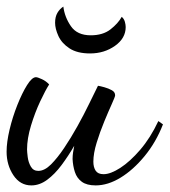

<svg xmlns="http://www.w3.org/2000/svg" viewBox="-20 -532 514 582"><path d="M75 30Q41 30 20.5 -1Q0 -32 0 -72Q0 -101 9 -139Q18 -177 32.5 -213.5Q47 -250 62 -274Q77 -298 89 -298Q94 -298 107 -292Q120 -286 129 -276Q118 -259 102 -225Q86 -191 74 -151.5Q62 -112 62 -79Q62 -72 64 -56Q66 -40 73.5 -27Q81 -14 96 -14Q115 -14 134.5 -33.5Q154 -53 174.5 -83.5Q195 -114 214.5 -149Q234 -184 250 -217Q266 -250 277 -272Q284 -271 296.5 -267.5Q309 -264 319 -258.5Q329 -253 329 -243Q329 -239 319 -217Q309 -195 296 -163.5Q283 -132 273 -99.5Q263 -67 263 -42Q263 -25 270 -14.5Q277 -4 294 -4Q315 -4 344.5 -23Q374 -42 405 -78Q436 -114 460 -165L474 -155Q453 -101 418.5 -59Q384 -17 345.5 6.5Q307 30 270 30Q243 30 228 19Q213 8 207 -10.5Q201 -29 200 -50Q200 -60 201.5 -70Q203 -80 205 -90Q187 -59 166.5 -31.5Q146 -4 123 13Q100 30 75 30ZM253 -370Q214 -370 190.5 -385.5Q167 -401 157 -423Q147 -445 147 -463Q147 -481 154 -493Q161 -505 172 -512Q176 -480 195 -452.5Q214 -425 255 -425Q292 -425 315 -443Q338 -461 349 -481Q356 -475 358.5 -466Q361 -457 361 -450Q361 -416 328.5 -393Q296 -370 253 -370Z"/></svg>

Font: Dancing Script Medium
Style: Regular
Weight: 500
Designer: Pablo Impallari
Foundry: Pablo Impallari
Version: Version 2.000